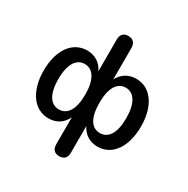

<svg xmlns="http://www.w3.org/2000/svg" viewBox="-197 -886 1218 1246"><g transform="rotate(30 411.5 -262.5)"><path d="M412 188C448 188 467 167 467 130V-70C492 -19 537 10 596 10C704 10 776 -90 776 -244C776 -400 703 -498 596 -498C537 -498 492 -469 467 -419V-655C467 -692 447 -713 412 -713C376 -713 357 -692 357 -655V-417C333 -468 287 -498 228 -498C120 -498 47 -400 47 -244C47 -90 120 10 228 10C288 10 332 -19 357 -72V130C357 167 376 188 412 188ZM258 -74C196 -74 157 -130 157 -244C157 -357 197 -414 258 -414C319 -414 359 -357 359 -244C359 -130 320 -74 258 -74ZM565 -74C503 -74 465 -130 465 -244C465 -357 504 -414 565 -414C626 -414 666 -357 666 -244C666 -130 627 -74 565 -74Z"/></g></svg>

Font: SN Pro Medium
Style: Regular
Weight: 500
Designer: Tobias Whetton
Foundry: Supernotes
Version: Version 1.003;Glyphs 3.3 (3324)